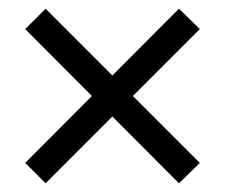

<svg xmlns="http://www.w3.org/2000/svg" viewBox="-20 -563 517 442"><path d="M85 -141 38 -188 392 -543 440 -496ZM392 -141 38 -496 85 -543 440 -188Z"/></svg>

Font: Montagu Slab
Style: Bold
Weight: 700
Designer: Florian Karsten
Foundry: Florian Karsten
Version: Version 1.000